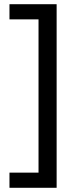

<svg xmlns="http://www.w3.org/2000/svg" viewBox="-20 -734 369 912"><path d="M25 86H163V-642H25V-714H249V158H25Z"/></svg>

Font: Noto Sans Lao Looped
Style: Regular
Weight: 400
Designer: Mark Frömberg, Ben Mitchell
Foundry: The Fontpad Ltd
Version: Version 1.001